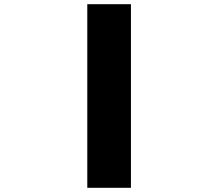

<svg xmlns="http://www.w3.org/2000/svg" viewBox="-20 -831 1040 915"><path d="M396 -811V64H604V-811Z"/></svg>

Font: LINE Seed JP App_OTF ExtraBold
Style: Regular
Weight: 800
Designer: LINE & Fontrix & Fontworks
Version: Version 1.013